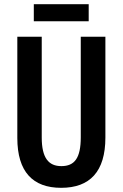

<svg xmlns="http://www.w3.org/2000/svg" viewBox="-20 -890 587 920"><path d="M405 -870H142V-788H405ZM485 -231V-714H367V-232C367 -132 337 -94 274 -94C213 -94 180 -133 180 -231V-714H63V-229C63 -67 137 10 273 10C411 10 485 -68 485 -231Z"/></svg>

Font: Noto Sans Lao Looped ExtraCondensed SemiBold
Style: Regular
Weight: 600
Width: 2
Designer: Mark Frömberg, Ben Mitchell
Foundry: The Fontpad Ltd
Version: Version 1.002